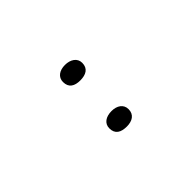

<svg xmlns="http://www.w3.org/2000/svg" viewBox="28 -924 501 501"><g transform="rotate(45 279.0 -673.5)"><path d="M164 -673C164 -653 174 -638 192 -638C213 -638 221 -652 221 -673C221 -694 213 -709 192 -709C174 -709 164 -693 164 -673ZM335 -674C335 -653 345 -638 363 -638C384 -638 392 -652 392 -674C392 -694 383 -709 363 -709C345 -709 335 -694 335 -674Z"/></g></svg>

Font: Noto Sans Myanmar UI SemiCondensed ExtraLight
Style: Regular
Weight: 200
Width: 4
Designer: Monotype Design Team
Foundry: Monotype Imaging Inc.
Version: Version 2.103